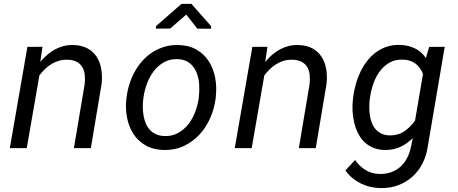

<svg xmlns="http://www.w3.org/2000/svg" viewBox="-20 -773 2388 1002"><path d="M201.7 -528.8 190.4 -450.2Q206.5 -469.7 225.6 -486.3Q244.6 -502.9 266.1 -514.6Q287.6 -526.4 311.5 -532.5Q335.4 -538.6 361.8 -538.1Q406.2 -537.1 436.5 -520.5Q466.8 -503.9 484.6 -476.3Q502.4 -448.7 508.5 -412.1Q514.6 -375.5 510.3 -335.4L454.1 0H365.7L421.9 -334Q424.8 -360.8 422.1 -383.8Q419.4 -406.7 408.9 -423.8Q398.4 -440.9 379.4 -450.9Q360.4 -460.9 331.1 -461.4Q308.1 -461.9 287.4 -455.8Q266.6 -449.7 248.5 -438.7Q230.5 -427.7 214.6 -412.4Q198.7 -397 185.5 -379.4L119.6 0H31.2L123 -528.3Z M640.6 -265.6Q645 -301.3 656 -335.7Q667 -370.1 684.1 -400.6Q701.2 -431.2 724.4 -456.8Q747.6 -482.4 776.1 -500.7Q804.7 -519 838.6 -529.1Q872.6 -539.1 911.6 -538.1Q967.3 -536.6 1006.6 -513.4Q1045.9 -490.2 1069.8 -452.9Q1093.8 -415.5 1102.8 -367.9Q1111.8 -320.3 1106.4 -270.5L1105.5 -259.3Q1098.6 -206.1 1076.9 -156.7Q1055.2 -107.4 1020.5 -70.1Q985.8 -32.7 938.7 -10.7Q891.6 11.2 834 9.8Q778.8 8.3 739.5 -14.4Q700.2 -37.1 676.3 -74.2Q652.3 -111.3 643.1 -158.2Q633.8 -205.1 639.2 -254.9ZM727.5 -254.9Q725.1 -234.4 725.3 -212.4Q725.6 -190.4 729.2 -169.4Q732.9 -148.4 740.7 -129.4Q748.5 -110.4 761.7 -95.9Q774.9 -81.5 793.7 -72.8Q812.5 -64 837.9 -63Q878.4 -61.5 909.7 -79.1Q940.9 -96.7 963.1 -125Q985.4 -153.3 998.5 -188.7Q1011.7 -224.1 1017.1 -259.3L1018.1 -270Q1021.5 -300.8 1019.3 -334.5Q1017.1 -368.2 1004.9 -396.7Q992.7 -425.3 969.2 -444.1Q945.8 -462.9 907.7 -464.4Q866.7 -465.8 835.4 -448Q804.2 -430.2 782.2 -401.4Q760.3 -372.6 747.1 -336.7Q733.9 -300.8 729 -265.6ZM1082 -636.2 1081.1 -623 1009.8 -623.5 952.1 -696.8 868.2 -624 793.5 -623.5 794.4 -636.7 927.2 -752.9H979Z M1375.5 -528.8 1364.3 -450.2Q1380.4 -469.7 1399.4 -486.3Q1418.5 -502.9 1439.9 -514.6Q1461.4 -526.4 1485.4 -532.5Q1509.3 -538.6 1535.6 -538.1Q1580.1 -537.1 1610.4 -520.5Q1640.6 -503.9 1658.4 -476.3Q1676.3 -448.7 1682.4 -412.1Q1688.5 -375.5 1684.1 -335.4L1627.9 0H1539.6L1595.7 -334Q1598.6 -360.8 1595.9 -383.8Q1593.3 -406.7 1582.8 -423.8Q1572.3 -440.9 1553.2 -450.9Q1534.2 -460.9 1504.9 -461.4Q1481.9 -461.9 1461.2 -455.8Q1440.4 -449.7 1422.4 -438.7Q1404.3 -427.7 1388.4 -412.4Q1372.6 -397 1359.4 -379.4L1293.5 0H1205.1L1296.9 -528.3Z M1822.8 -265.1Q1827.1 -297.9 1836.2 -331.3Q1845.2 -364.7 1859.9 -395.5Q1874.5 -426.3 1894.3 -452.6Q1914.1 -479 1939.9 -498.5Q1965.8 -518.1 1997.3 -528.8Q2028.8 -539.6 2066.9 -538.6Q2108.4 -537.6 2143.8 -521.2Q2179.2 -504.9 2202.6 -470.2L2219.7 -528.3H2300.8L2212.9 -11.2Q2206.1 38.1 2185.3 79.1Q2164.6 120.1 2132.1 149.2Q2099.6 178.2 2056.9 194.1Q2014.2 210 1962.9 208.5Q1936.5 208 1910.6 201.7Q1884.8 195.3 1861.3 183.6Q1837.9 171.9 1817.9 155Q1797.9 138.2 1782.7 116.2L1833 62Q1856 94.7 1887.5 114.3Q1918.9 133.8 1960 134.8Q1993.7 135.7 2021.2 125.7Q2048.8 115.7 2069.6 97.2Q2090.3 78.6 2104.2 52.2Q2118.2 25.9 2124.5 -5.9L2134.3 -52.2Q2103.5 -21.5 2066.9 -5.4Q2030.3 10.7 1985.8 9.8Q1951.2 8.8 1924.6 -3.2Q1897.9 -15.1 1878.7 -34.9Q1859.4 -54.7 1846.9 -80.8Q1834.5 -106.9 1827.9 -136Q1821.3 -165 1819.8 -195.6Q1818.4 -226.1 1821.8 -254.9ZM1909.7 -254.9Q1907.2 -235.4 1907.2 -213.9Q1907.2 -192.4 1910.2 -171.9Q1913.1 -151.4 1920.2 -132.6Q1927.2 -113.8 1939.5 -99.4Q1951.7 -85 1969.5 -76.2Q1987.3 -67.4 2012.7 -66.4Q2056.6 -65.4 2089.1 -87.2Q2121.6 -108.9 2146 -143.6L2187.5 -387.2Q2173.8 -421.9 2147.7 -441.4Q2121.6 -460.9 2083.5 -461.9Q2042.5 -463.4 2012.2 -445.8Q1981.9 -428.2 1961.2 -399.7Q1940.4 -371.1 1928.2 -335.7Q1916 -300.3 1911.1 -265.1Z"/></svg>

Font: Roboto Mono
Style: Italic
Weight: 400
Designer: Google
Version: Version 2.000985; 2015; ttfautohint (v1.3)